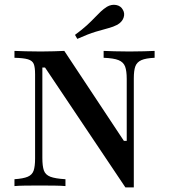

<svg xmlns="http://www.w3.org/2000/svg" viewBox="-20 -786 714 811"><path d="M509.7 5.6 170.2 -500.8H158.9V-118.5Q158.9 -84.7 165.3 -66.1Q171.8 -47.6 192.7 -39.5Q213.7 -31.5 256.5 -29V0Q240.3 -1.6 210.5 -2Q180.6 -2.4 146.8 -2.4Q112.9 -2.4 85.1 -2Q57.3 -1.6 41.1 0V-29Q78.2 -31.5 97.2 -39.5Q116.1 -47.6 122.2 -65.7Q128.2 -83.9 128.2 -116.1V-472.6Q128.2 -501.6 122.6 -515.7Q116.9 -529.8 98 -535.5Q79 -541.1 41.1 -541.9V-571Q58.9 -570.2 88.3 -569.4Q117.7 -568.5 152.4 -568.5Q182.3 -568.5 207.7 -569.4Q233.1 -570.2 251.6 -571L503.2 -191.1H515.3V-452.4Q515.3 -486.3 508.5 -504.8Q501.6 -523.4 481 -531.9Q460.5 -540.3 417.7 -541.9V-571Q433.9 -570.2 463.7 -569.4Q493.5 -568.5 526.6 -568.5Q560.5 -568.5 588.7 -569.4Q616.9 -570.2 633.1 -571V-541.9Q596 -540.3 577 -531.9Q558.1 -523.4 551.6 -505.6Q545.2 -487.9 545.2 -454.8V5.6ZM306.5 -621.8 296.8 -638.7Q327.4 -661.3 347.2 -679.4Q366.9 -697.6 380.6 -712.1Q394.4 -726.6 406 -737.5Q417.7 -748.4 431.5 -757.3Q450.8 -768.5 470.6 -764.9Q490.3 -761.3 499.2 -744.4Q508.1 -729 502 -711.3Q496 -693.5 475.8 -681.5Q458.9 -672.6 437.1 -666.9Q415.3 -661.3 384.3 -652Q353.2 -642.7 306.5 -621.8Z"/></svg>

Font: Playfair SemiBold
Style: Regular
Weight: 600
Designer: Claus Eggers Sørensen
Foundry: Claus Eggers Sørensen
Version: Version 2.001;gftools[0.9.30]